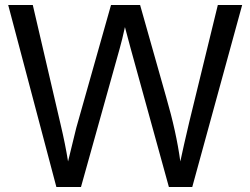

<svg xmlns="http://www.w3.org/2000/svg" viewBox="-20 -753 1006 773"><path d="M207 0 13 -733H112L224 -252Q243 -172 254 -103L287 -238L427 -733H544L649 -362Q690 -221 706 -103Q718 -160 742 -262L857 -733H955L754 0H660L506 -558Q496 -595 490.5 -616Q485 -637 483 -644Q472 -593 462 -558L306 0Z"/></svg>

Font: MongolianScript
Style: Regular
Weight: 400
Designer: Bolorsoft LLC, NUM
Foundry: Bolorsoft LLC
Version: Version 3.2